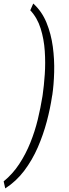

<svg xmlns="http://www.w3.org/2000/svg" viewBox="-73 -817 381 1067"><path d="M217.8 -290 216.3 -282.7Q206.5 -215.3 187 -141.8Q167.5 -68.4 137 2Q106.4 72.3 61.8 131.6Q17.1 190.9 -43.9 230L-52.7 190.9Q-2.4 149.9 33.9 94.5Q70.3 39.1 95.7 -24.2Q121.1 -87.4 137 -153.1Q152.8 -218.8 162.6 -279.8L164.1 -289.6Q171.4 -339.8 175.8 -403.6Q180.2 -467.3 175.8 -533.4Q171.4 -599.6 152.8 -658.9Q134.3 -718.3 95.2 -759.8L111.8 -797.4Q159.7 -753.9 185.3 -691.4Q210.9 -628.9 220.5 -557.6Q230 -486.3 228 -416.3Q226.1 -346.2 217.8 -290Z"/></svg>

Font: Roboto Condensed Light
Style: Italic
Weight: 300
Italic angle: -12°
Designer: Christian Robertson
Foundry: Google
Version: Version 3.0; 2020